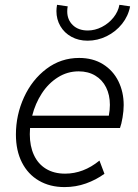

<svg xmlns="http://www.w3.org/2000/svg" viewBox="-20 -761 566 789"><path d="M45.4 -208Q45.4 -288.6 78.6 -361.1Q111.8 -433.6 171.1 -478.3Q230.5 -522.9 305.2 -522.9Q361.8 -522.9 403.3 -497.1Q444.8 -471.2 466.6 -427Q488.3 -382.8 488.3 -329.1Q488.3 -305.7 483.6 -278.1Q479 -250.5 473.1 -234.9H103.5Q102.5 -218.3 102.5 -209.5Q102.5 -160.6 119.4 -124Q136.2 -87.4 168.9 -67.4Q201.7 -47.4 247.6 -47.4Q322.8 -47.4 388.7 -101.1L409.2 -46.9Q375 -22 333.3 -7.1Q291.5 7.8 245.1 7.8Q185.1 7.8 139.9 -18.6Q94.7 -44.9 70.1 -93.5Q45.4 -142.1 45.4 -208ZM427.2 -285.6Q431.6 -309.1 431.6 -330.1Q431.6 -370.6 416 -401.9Q400.4 -433.1 371.3 -450.4Q342.3 -467.8 303.2 -467.8Q256.8 -467.8 217.8 -443.1Q178.7 -418.5 151.9 -377.2Q125 -335.9 112.3 -285.6ZM211.9 -715.3Q211.9 -726.6 214.4 -741.2L258.3 -734.9Q256.3 -725.6 256.3 -714.4Q256.3 -679.7 279.3 -657.7Q302.2 -635.7 340.8 -635.7Q370.1 -635.7 398.4 -650.1Q426.8 -664.6 446.3 -689Q465.8 -713.4 470.7 -741.2L514.6 -734.9Q507.3 -695.3 481.7 -663.1Q456.1 -630.9 418.5 -612.3Q380.9 -593.8 339.8 -593.8Q302.7 -593.8 273.4 -609.9Q244.1 -626 228 -653.8Q211.9 -681.6 211.9 -715.3Z"/></svg>

Font: Reddit Sans Fudge Light Italic
Style: Regular
Weight: 300
Italic angle: -11.25°
Designer: Stephen Hutchings
Version: Version 1.013